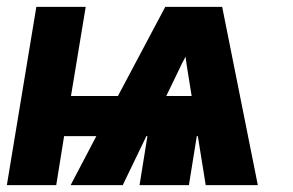

<svg xmlns="http://www.w3.org/2000/svg" viewBox="-35 -540 855 560"><path d="M-15 0 71 -520H215L172 -260H309L447 -520H613L717 0H565L542 -143H539L516 0H372L395 -143H392L323 0H171L246 -143H152L129 0ZM524 -260 510 -347Q509 -354 508 -361Q507 -368 506 -375Q503 -368 499 -361Q495 -354 492 -347L450 -260Z"/></svg>

Font: Iosevka Aile Heavy Oblique
Style: Regular
Weight: 900
Italic angle: -9°
Designer: Belleve Invis
Foundry: Belleve Invis
Version: Version 31.1.0; ttfautohint (v1.8.4)